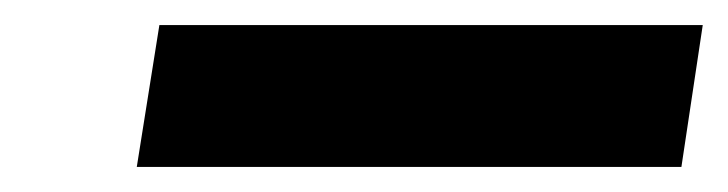

<svg xmlns="http://www.w3.org/2000/svg" viewBox="-20 -742 580 153"><path d="M89 -609 107 -722H540L523 -609Z"/></svg>

Font: Nunito Sans 7pt Expanded ExtraBold
Style: Italic
Weight: 800
Width: 7
Italic angle: -9°
Designer: Vernon Adams
Foundry: Vernon Adams
Version: Version 3.101;gftools[0.9.27]